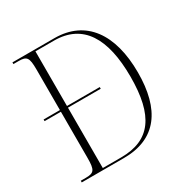

<svg xmlns="http://www.w3.org/2000/svg" viewBox="-163 -851 959 989"><g transform="rotate(-30 316.0 -357.0)"><path d="M43 0H294C488 0 577 -127 577 -346C577 -574 479 -714 292 -714H43V-704H74C122 -704 132 -692 132 -620V-379H35V-369H132V-95C132 -22 122 -10 72 -10H43ZM283 -10H174V-369H369V-379H174V-704H284C456 -704 533 -575 533 -346C533 -115 457 -10 283 -10Z"/></g></svg>

Font: Noto Serif Display SemiCondensed ExtraLight
Style: Regular
Weight: 200
Width: 4
Designer: Monotype Design Team
Foundry: Monotype Imaging Inc.
Version: Version 2.009